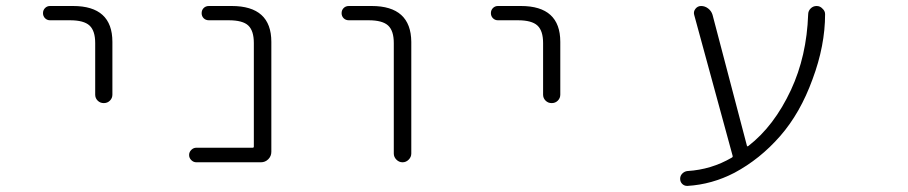

<svg xmlns="http://www.w3.org/2000/svg" viewBox="-20 -565 3040 643"><path d="M147.5 -497.1Q137.7 -497.1 130.9 -503.9Q124 -510.7 124 -521Q124 -531.2 130.9 -538.1Q137.7 -544.9 147.5 -544.9H224.6Q356.4 -544.9 356.4 -424.8V-248Q356.4 -236.3 348.1 -228Q339.8 -219.7 327.6 -219.7Q315.4 -219.7 307.1 -228Q298.8 -236.3 298.8 -248V-420.9Q298.8 -461.9 279.8 -479.5Q260.7 -497.1 214.8 -497.1Z M830.1 -420.9Q830.1 -461.9 811.5 -479.5Q793 -497.1 746.1 -497.1H679.7Q668.9 -497.1 662.1 -503.9Q655.3 -510.7 655.3 -521Q655.3 -531.2 662.1 -538.1Q668.9 -544.9 679.7 -544.9H755.9Q888.7 -544.9 888.7 -424.8V-56.6Q888.7 -42 878.4 -31.7Q868.2 -21.5 853.5 -21.5H637.7Q627.9 -21.5 620.6 -28.8Q613.3 -36.1 613.3 -45.9Q613.3 -55.7 620.6 -63Q627.9 -70.3 637.7 -70.3H826.2Q830.1 -70.3 830.1 -74.2Z M1148.4 -497.1Q1137.7 -497.1 1130.9 -503.9Q1124 -510.7 1124 -521Q1124 -531.2 1130.9 -538.1Q1137.7 -544.9 1148.4 -544.9H1224.6Q1356.4 -544.9 1357.4 -424.8V-50.8Q1357.4 -39.1 1348.6 -30.3Q1339.8 -21.5 1328.1 -21.5Q1316.4 -21.5 1307.6 -30.3Q1298.8 -39.1 1298.8 -50.8V-420.9Q1298.8 -461.9 1279.8 -479.5Q1260.7 -497.1 1214.8 -497.1Z M1647.5 -497.1Q1637.7 -497.1 1630.9 -503.9Q1624 -510.7 1624 -521Q1624 -531.2 1630.9 -538.1Q1637.7 -544.9 1647.5 -544.9H1724.6Q1856.4 -544.9 1856.4 -424.8V-248Q1856.4 -236.3 1848.1 -228Q1839.8 -219.7 1827.6 -219.7Q1815.4 -219.7 1807.1 -228Q1798.8 -236.3 1798.8 -248V-420.9Q1798.8 -461.9 1779.8 -479.5Q1760.7 -497.1 1714.8 -497.1Z M2481.4 -77.1Q2482.4 -73.2 2486.3 -76.2Q2572.3 -142.6 2628.9 -263.7Q2681.6 -377 2686.5 -516.6Q2686.5 -528.3 2694.8 -536.6Q2703.1 -544.9 2714.8 -544.9Q2726.6 -544.9 2734.4 -536.1Q2743.2 -528.3 2743.2 -517.6Q2743.2 -412.1 2701.2 -299.8Q2660.2 -186.5 2592.8 -109.4Q2525.4 -32.2 2439.5 13.7Q2364.3 52.7 2282.2 57.6Q2282.2 57.6 2281.2 57.6Q2271.5 57.6 2264.6 50.8Q2257.8 43.9 2257.8 33.7Q2257.8 23.4 2265.1 16.1Q2272.5 8.8 2282.2 7.8Q2362.3 2.9 2430.7 -37.1Q2434.6 -39.1 2433.6 -43L2304.7 -515.6Q2301.8 -526.4 2309.1 -535.6Q2316.4 -544.9 2328.1 -544.9Q2340.8 -544.9 2351.6 -536.6Q2362.3 -528.3 2366.2 -515.6Z"/></svg>

Font: Rounded-L Mgen+ 1mn light
Style: Regular
Weight: 200
Designer: [Source Han Sans]
Ryoko NISHIZUKA  (kana & ideographs); Paul D. Hunt (Latin, Greek & Cyrillic); Wenlong ZHANG  (bopomofo
Version: Version 1.059.20150602